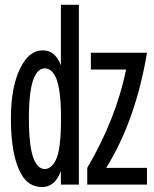

<svg xmlns="http://www.w3.org/2000/svg" viewBox="-20 -752 626 782"><path d="M301.3 0H228V-55.2Q204.1 9.8 151.4 9.8Q96.2 9.8 66.4 -43Q24.4 -117.7 24.4 -268.6Q24.4 -413.6 72.3 -492.2Q105.5 -546.9 154.3 -546.9Q204.6 -546.9 228 -486.3V-732.4H301.3ZM228.5 -269.5Q228.5 -388.7 208 -435.1Q190.9 -473.6 162.1 -473.6Q136.2 -473.6 119.6 -437.5Q97.7 -389.6 97.7 -269.5Q97.7 -145 120.6 -97.7Q137.2 -63.5 162.1 -63.5Q188.5 -63.5 207.5 -100.6Q228.5 -142.1 228.5 -269.5ZM335.4 0V-68.4Q451.7 -265.6 493.7 -468.8H350.1V-537.1H578.6Q532.7 -261.7 412.6 -68.4H578.6V0Z"/></svg>

Font: Consola Mono
Style: Book
Weight: 400
Monospace: yes
Version: Version 2.001